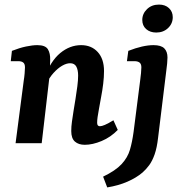

<svg xmlns="http://www.w3.org/2000/svg" viewBox="-20 -625 792 838"><path d="M350 7Q323 7 307 -7Q291 -21 291 -53Q291 -73 294 -94Q297 -115 301 -141Q305 -165 309.5 -193Q314 -221 317.5 -248Q321 -275 321 -295Q321 -320 313 -334.5Q305 -349 286 -349Q270 -349 251 -338Q232 -327 213.5 -306.5Q195 -286 182 -258L173 -284Q201 -359 243 -393.5Q285 -428 334 -428Q379 -428 406.5 -398Q434 -368 434 -315Q434 -289 430.5 -260Q427 -231 421.5 -202.5Q416 -174 412 -150Q408 -129 406 -114.5Q404 -100 404 -89Q404 -74 416 -74Q424 -74 438 -80Q452 -86 475 -100L494 -58Q463 -26 423.5 -9.5Q384 7 350 7ZM48 0 84 -276Q86 -287 87.5 -304.5Q89 -322 89 -331Q89 -346 81.5 -352Q74 -358 60 -358H27L32 -403Q65 -416 93.5 -422Q122 -428 143 -428Q178 -428 189 -410Q200 -392 199 -363L197 -300L162 0ZM448 193 430 146Q484 120 510.5 91.5Q537 63 547 29Q557 -5 563 -49L592 -276Q594 -289 595.5 -306Q597 -323 597 -331Q597 -346 589 -352Q581 -358 567 -358H534L540 -403Q604 -428 650 -428Q683 -428 697 -414Q711 -400 711 -374Q711 -363 709.5 -347.5Q708 -332 706 -318L670 -24Q665 20 655 48.5Q645 77 631.5 95.5Q618 114 602 128Q575 151 536 168Q497 185 448 193ZM662 -483Q635 -483 618 -498Q601 -513 601 -538Q601 -565 621.5 -585Q642 -605 674 -605Q701 -605 717.5 -589.5Q734 -574 734 -550Q734 -522 713.5 -502.5Q693 -483 662 -483Z"/></svg>

Font: Rasa SemiBold
Style: Italic
Weight: 600
Italic angle: -7.10001°
Designer: Anna Giedrys (Yrsa+Rasa design), David Brezina (Yrsa art-direction, Rasa art-direction, design)
Foundry: Rosetta Type Foundry
Version: Version 2.004